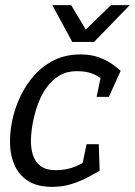

<svg xmlns="http://www.w3.org/2000/svg" viewBox="-20 -720 526 748"><path d="M184.2 8Q126.7 8 91.2 -14Q55.8 -36 38.3 -73Q20.8 -110 19.2 -156Q17.5 -202 27.5 -250Q37.5 -298 59.1 -344Q80.7 -390 113.8 -427Q146.8 -464 191.8 -486Q236.7 -508 294.2 -508L280 -442.8Q241 -442.8 212.5 -426.1Q184 -409.3 163.5 -381.7Q143 -354 129.8 -319.7Q116.7 -285.3 109.5 -250Q102.2 -214.7 100.7 -180.2Q99.2 -145.8 107.7 -117.8Q116.2 -89.7 137.8 -73.3Q159.3 -57 198.3 -57ZM183.2 8 197.3 -57Q242.8 -57 279.8 -73.9Q316.8 -90.8 340.3 -105.8L368.2 -55Q350.2 -44 321.8 -29Q293.5 -14 258.5 -3Q223.5 8 183.2 8ZM401.3 -395Q384 -410 354.3 -426.4Q324.7 -442.8 279.2 -442.8L293.3 -508Q333.7 -508 364.1 -497Q394.5 -486 415.8 -471.1Q437.2 -456.2 450.2 -444.2ZM317.3 -158.3H364.8L368.2 -55H295.7ZM356.3 -342.5 377.7 -444 450.2 -444.2 404 -342.5ZM264.8 -556.7 412.2 -700H485.5L346.5 -556.7ZM343.2 -556.7H261.5L183.8 -700H257.2Z"/></svg>

Font: Epunda Slab Light
Style: Italic
Weight: 300
Italic angle: -12°
Designer: Simon Atzbach
Foundry: typofactur
Version: Version 1.102